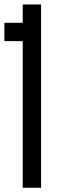

<svg xmlns="http://www.w3.org/2000/svg" viewBox="-20 -937 373 873"><path d="M83.3 -916.7H166.7V-83.3H83.3V-750H0V-833.3H83.3Z"/></svg>

Font: Galmuri11 Condensed
Style: Regular
Weight: 400
Width: 3
Designer: Lee Minseo (quiple)
Version: Version 2.399;hotconv 1.1.1;makeotfexe 2.6.0 DEVELOPMENT